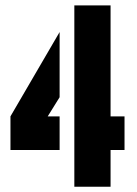

<svg xmlns="http://www.w3.org/2000/svg" viewBox="-20 -705 519 725"><path d="M19.5 -138.7V-265.6L205.1 -584V-337.9L160.2 -265.6H205.1V-138.7ZM260.7 0V-684.6H397.5V-265.6H450.2V-138.7H397.5V0Z"/></svg>

Font: Post No Bills Jaffna ExtraBold
Style: Regular
Weight: 800
Designer: Kosala Senevirathne, Siva Puranthara, Lasantha Premarathna, Tharique Azeez
Foundry: Mooniak
Version: Version 1.220 ; ttfautohint (v1.6)